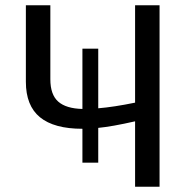

<svg xmlns="http://www.w3.org/2000/svg" viewBox="-20 -708 707 728"><path d="M292.5 -219.7Q185.1 -219.7 131.6 -263.4Q78.1 -307.1 78.1 -397.9V-688H170.9V-407.7Q170.9 -349.1 200.7 -322.8Q230.5 -296.4 292.5 -294.9V-523.4H352.5V-297.4Q411.1 -302.2 492.2 -318.8V-688H585V0H492.2V-248Q404.3 -228 352.5 -223.1V-91.3H292.5Z"/></svg>

Font: Liberation Sans
Style: Regular
Weight: 400
Designer: Steve Matteson
Foundry: Ascender Corporation
Version: Version 2.00.1